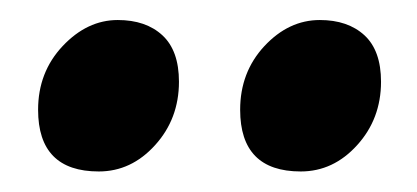

<svg xmlns="http://www.w3.org/2000/svg" viewBox="-20 -666 406 187"><path d="M154.3 -586.4Q154.3 -550.3 131.1 -524.7Q107.9 -499 76.2 -499Q17.1 -499 17.1 -559.1Q17.1 -595.7 41 -621.1Q64.9 -646.5 94.7 -646.5Q122.1 -646.5 138.2 -631.6Q154.3 -616.7 154.3 -586.4ZM351.1 -586.4Q351.1 -550.3 327.9 -524.7Q304.7 -499 272.9 -499Q213.9 -499 213.9 -559.1Q213.9 -595.7 237.5 -621.1Q261.2 -646.5 291.5 -646.5Q318.8 -646.5 335 -631.6Q351.1 -616.7 351.1 -586.4Z"/></svg>

Font: Namdhinggo ExtraBold
Style: Regular
Weight: 800
Designer: Victor Gaultney
Foundry: SIL International
Version: Version 3.001